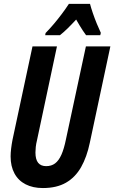

<svg xmlns="http://www.w3.org/2000/svg" viewBox="-20 -951 584 981"><path d="M199.2 9.8Q147.9 9.8 110.8 -9.3Q73.7 -28.3 54 -64.7Q34.2 -101.1 34.2 -151.9Q34.2 -169.9 36.9 -192.1Q39.6 -214.4 43.9 -236.8L146 -713.9H271L168.9 -233.9Q164.6 -216.8 162.8 -200.7Q161.1 -184.6 161.1 -171.9Q161.1 -136.2 175 -119.1Q189 -102.1 215.8 -102.1Q242.7 -102.1 261.5 -116.2Q280.3 -130.4 293.7 -160.4Q307.1 -190.4 316.9 -238.8L418.9 -713.9H543.9L439 -222.2Q423.8 -148.9 394.3 -96.9Q364.7 -44.9 317.1 -17.6Q269.5 9.8 199.2 9.8ZM210.9 -771 212.9 -782.2Q235.4 -805.2 256.1 -829.8Q276.9 -854.5 296.1 -880.1Q315.4 -905.8 332 -931.2H439.9Q444.8 -912.1 454.1 -884.8Q463.4 -857.4 474.6 -830.1Q485.8 -802.7 495.1 -783.2L492.2 -771H419.9Q412.1 -781.7 403.8 -793.9Q395.5 -806.2 387 -820.6Q378.4 -835 369.1 -851.1Q345.7 -825.7 325 -805.4Q304.2 -785.2 286.1 -771Z"/></svg>

Font: Open Sans Condensed
Style: Italic
Weight: 400
Width: 3
Italic angle: -12°
Designer: Monotype Design Team
Foundry: Monotype Imaging Inc.
Version: Version 3.000